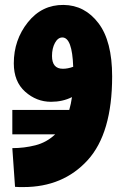

<svg xmlns="http://www.w3.org/2000/svg" viewBox="-20 -432 520 779"><path d="M235 -153Q191 -153 191 -205Q191 -236 203 -258Q215 -280 233 -280Q273 -280 277 -161Q255 -153 235 -153ZM75 327Q236 327 335.5 218Q435 109 435 -122Q435 -265 379.5 -338Q324 -411 238 -412Q150 -413 93 -341.5Q36 -270 36 -175Q36 -101 82 -60Q128 -19 187 -19Q234 -19 272 -38Q268 -10 261 14H30V113H204Q169 146 123.5 157.5Q78 169 30 169L41 326Q49 327 58.5 327Q68 327 75 327Z"/></svg>

Font: Noto Sans Arabic Condensed Black
Style: Regular
Weight: 900
Width: 3
Designer: Nadine Chahine
Foundry: Monotype Imaging Inc.
Version: 1.001